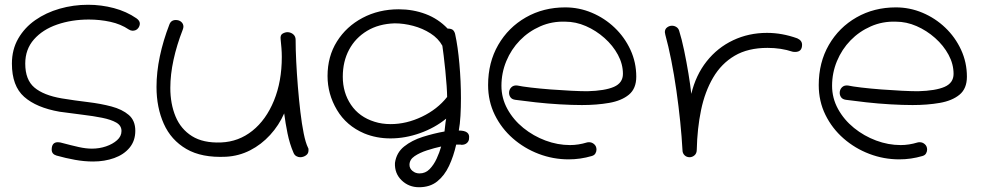

<svg xmlns="http://www.w3.org/2000/svg" viewBox="-20 -592 4119 806"><path d="M371 86Q334 86 295 79Q256 72 217 61Q197 55 197 36Q197 5 223 5Q229 5 233 6Q282 19 311.5 25.5Q341 32 366 32Q397 32 425 22.5Q453 13 471.5 -3.5Q490 -20 490 -42Q490 -65 468 -77.5Q446 -90 409 -97.5Q372 -105 325.5 -110.5Q279 -116 230 -123Q133 -140 81.5 -185.5Q30 -231 30 -325Q30 -384 56.5 -430Q83 -476 128 -507.5Q173 -539 230.5 -555.5Q288 -572 350 -572Q405 -572 458 -558Q511 -544 553 -515Q567 -505 567 -493Q567 -484 561 -475Q556 -468 549.5 -465.5Q543 -463 537 -463Q529 -463 521 -468Q487 -491 443 -500.5Q399 -510 353 -510Q281 -510 220 -489Q159 -468 122.5 -426.5Q86 -385 86 -325Q86 -257 124.5 -224.5Q163 -192 239 -179Q294 -170 348.5 -163.5Q403 -157 448 -145Q493 -133 520.5 -109.5Q548 -86 548 -43Q548 -1 524 28Q500 57 459.5 71.5Q419 86 371 86Z M1240 68Q1232 68 1224 63.5Q1216 59 1212 49Q1196 12 1187 -32Q1178 -76 1173 -116Q1151 -66 1114 -25.5Q1077 15 1030 39Q983 63 929 66Q827 71 762.5 33.5Q698 -4 667.5 -72.5Q637 -141 637 -227Q637 -289 651 -355.5Q665 -422 691 -489Q698 -508 718 -508Q732 -508 741 -500Q750 -492 750 -480Q750 -475 747 -467Q722 -403 708.5 -341Q695 -279 695 -223Q695 -156 717 -103Q739 -50 786 -20.5Q833 9 908 6Q982 3 1039.5 -43Q1097 -89 1130 -169.5Q1163 -250 1163 -353Q1163 -371 1161.5 -390Q1160 -409 1158 -428Q1156 -445 1166.5 -451Q1177 -457 1188 -457Q1202 -456 1211.5 -447.5Q1221 -439 1221 -425Q1221 -385 1223.5 -334Q1226 -283 1230.5 -228Q1235 -173 1241 -122Q1247 -71 1255 -31.5Q1263 8 1273 28Q1275 31 1275 34Q1275 37 1275 40Q1275 53 1264 60.5Q1253 68 1240 68Z M1739 194Q1696 194 1666 165Q1636 136 1638 92Q1644 49 1676.5 23Q1709 -3 1755 -17.5Q1801 -32 1846 -40Q1849 -70 1850.5 -79.5Q1852 -89 1853 -94Q1805 -55 1743 -33Q1681 -11 1619 -11Q1560 -11 1509 -32Q1434 -64 1394.5 -130.5Q1355 -197 1355 -273Q1355 -355 1394.5 -418Q1434 -481 1502 -517Q1570 -553 1654 -553Q1714 -553 1767 -533Q1820 -513 1859 -472Q1876 -472 1882.5 -465Q1889 -458 1891 -447Q1902 -397 1908.5 -324Q1915 -251 1915 -180Q1915 -141 1913 -106Q1911 -71 1906 -44Q1954 -44 1949 -11Q1949 0 1940.5 8Q1932 16 1917 16Q1915 15 1911 15Q1907 15 1895 15Q1884 64 1865 104.5Q1846 145 1815.5 169.5Q1785 194 1739 194ZM1552 -81Q1583 -71 1620 -71Q1686 -71 1751 -102Q1816 -133 1857 -185Q1857 -201 1855 -231Q1853 -261 1849.5 -295.5Q1846 -330 1842.5 -358.5Q1839 -387 1837 -400Q1820 -431 1787 -452Q1754 -473 1714.5 -483.5Q1675 -494 1637 -494Q1570 -492 1521 -462.5Q1472 -433 1445.5 -383.5Q1419 -334 1419 -270Q1419 -203 1453.5 -152Q1488 -101 1552 -81ZM1741 136Q1766 136 1783.5 118Q1801 100 1813 74Q1825 48 1832 23Q1804 29 1773 39Q1742 49 1720.5 63.5Q1699 78 1699 100Q1699 115 1711.5 125.5Q1724 136 1741 136Z M2464 63Q2440 70 2416 73.5Q2392 77 2367 77Q2302 77 2241.5 54Q2181 31 2133 -11Q2085 -53 2057 -110Q2029 -167 2029 -235Q2029 -330 2071.5 -403.5Q2114 -477 2187.5 -519Q2261 -561 2353 -561Q2411 -561 2464.5 -538.5Q2518 -516 2560 -476Q2602 -436 2626.5 -383Q2651 -330 2651 -270Q2651 -220 2620 -194.5Q2589 -169 2537 -160Q2485 -151 2423 -151Q2381 -151 2329.5 -154Q2278 -157 2228.5 -162.5Q2179 -168 2143 -173Q2129 -175 2123 -183.5Q2117 -192 2117 -202Q2117 -216 2126.5 -225.5Q2136 -235 2152 -233Q2170 -229 2208 -224.5Q2246 -220 2291.5 -216.5Q2337 -213 2378.5 -211Q2420 -209 2446 -209Q2520 -211 2557.5 -227.5Q2595 -244 2595 -282Q2595 -323 2574 -362Q2553 -401 2517.5 -432.5Q2482 -464 2439.5 -482.5Q2397 -501 2353 -501Q2297 -503 2248 -481.5Q2199 -460 2162.5 -422.5Q2126 -385 2105.5 -335.5Q2085 -286 2085 -232Q2085 -180 2110 -134.5Q2135 -89 2177 -55Q2219 -21 2270 -2Q2321 17 2373 17Q2408 17 2444 6Q2447 5 2453 5Q2465 5 2474.5 13.5Q2484 22 2484 36Q2484 44 2479.5 52Q2475 60 2464 63Z M2875 68Q2862 68 2853.5 59.5Q2845 51 2845 38Q2842 -17 2835.5 -81Q2829 -145 2819.5 -211.5Q2810 -278 2798 -338.5Q2786 -399 2773 -446Q2771 -454 2771 -457Q2771 -470 2780.5 -477Q2790 -484 2801 -484Q2811 -484 2819.5 -478.5Q2828 -473 2831 -463Q2842 -428 2852 -380Q2862 -332 2870 -283.5Q2878 -235 2882 -198Q2901 -277 2946.5 -334.5Q2992 -392 3057.5 -423Q3123 -454 3200 -454Q3263 -454 3327 -431Q3347 -422 3347 -404Q3347 -374 3318 -374Q3311 -374 3307 -375Q3259 -391 3202 -391Q3120 -391 3064 -358Q3008 -325 2973.5 -266Q2939 -207 2923 -130Q2907 -53 2905 36Q2905 52 2895.5 60Q2886 68 2875 68Z M3852 63Q3828 70 3804 73.5Q3780 77 3755 77Q3690 77 3629.5 54Q3569 31 3521 -11Q3473 -53 3445 -110Q3417 -167 3417 -235Q3417 -330 3459.5 -403.5Q3502 -477 3575.5 -519Q3649 -561 3741 -561Q3799 -561 3852.5 -538.5Q3906 -516 3948 -476Q3990 -436 4014.5 -383Q4039 -330 4039 -270Q4039 -220 4008 -194.5Q3977 -169 3925 -160Q3873 -151 3811 -151Q3769 -151 3717.5 -154Q3666 -157 3616.5 -162.5Q3567 -168 3531 -173Q3517 -175 3511 -183.5Q3505 -192 3505 -202Q3505 -216 3514.5 -225.5Q3524 -235 3540 -233Q3558 -229 3596 -224.5Q3634 -220 3679.5 -216.5Q3725 -213 3766.5 -211Q3808 -209 3834 -209Q3908 -211 3945.5 -227.5Q3983 -244 3983 -282Q3983 -323 3962 -362Q3941 -401 3905.5 -432.5Q3870 -464 3827.5 -482.5Q3785 -501 3741 -501Q3685 -503 3636 -481.5Q3587 -460 3550.5 -422.5Q3514 -385 3493.5 -335.5Q3473 -286 3473 -232Q3473 -180 3498 -134.5Q3523 -89 3565 -55Q3607 -21 3658 -2Q3709 17 3761 17Q3796 17 3832 6Q3835 5 3841 5Q3853 5 3862.5 13.5Q3872 22 3872 36Q3872 44 3867.5 52Q3863 60 3852 63Z"/></svg>

Font: Hachi Maru Pop
Style: Regular
Weight: 400
Designer: Nontynet
Foundry: Nontynet
Version: Version 1.300